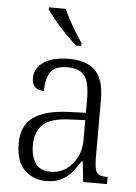

<svg xmlns="http://www.w3.org/2000/svg" viewBox="-55 -808 610 860"><g transform="rotate(5 250.5 -378.0)"><path d="M185 10Q126 10 87 -28.5Q48 -67 48 -148Q48 -227 100 -265Q152 -303 259 -307L336 -310V-372Q336 -413 328.5 -443Q321 -473 299.5 -489.5Q278 -506 237 -506Q179 -506 159.5 -475Q140 -444 140 -391Q86 -391 86 -445Q86 -488 126 -516Q166 -544 239 -544Q321 -544 359.5 -504Q398 -464 398 -375V-111Q398 -62 409.5 -47Q421 -32 454 -32H458V0H351L341 -92H336Q320 -66 300.5 -42.5Q281 -19 253.5 -4.5Q226 10 185 10ZM200 -33Q240 -33 270.5 -54Q301 -75 318.5 -109.5Q336 -144 336 -185V-277L269 -274Q181 -271 146.5 -238Q112 -205 112 -145Q112 -95 133 -64Q154 -33 200 -33ZM267 -606Q245 -624 217.5 -652.5Q190 -681 165.5 -710Q141 -739 130 -756V-766H206Q215 -744 229.5 -717Q244 -690 260 -664Q276 -638 289 -619V-606Z"/></g></svg>

Font: Noto Serif Ethiopic SemiCondensed Light
Style: Regular
Weight: 300
Width: 4
Designer: Monotype Design Team
Foundry: Monotype Imaging Inc.
Version: Version 2.102; ttfautohint (v1.8.4.7-5d5b)